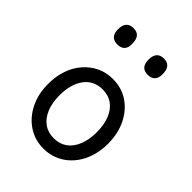

<svg xmlns="http://www.w3.org/2000/svg" viewBox="-230 -912 1049 1049"><g transform="rotate(45 294.5 -388.0)"><path d="M295 19Q228 19 175.5 -16Q123 -51 93 -111.5Q63 -172 63 -250Q63 -309 80 -358Q97 -407 128.5 -443Q160 -479 202 -499Q244 -519 295 -519Q362 -519 414 -484.5Q466 -450 496 -389Q526 -328 526 -250Q526 -203 515 -162Q504 -121 483.5 -88Q463 -55 434.5 -31Q406 -7 370.5 6Q335 19 295 19ZM295 -61Q328 -61 354.5 -74Q381 -87 399.5 -112Q418 -137 428 -172Q438 -207 438 -250Q438 -308 421 -350.5Q404 -393 372 -416Q340 -439 295 -439Q262 -439 235 -426Q208 -413 189.5 -388Q171 -363 161 -328.5Q151 -294 151 -250Q151 -192 168.5 -149.5Q186 -107 218 -84Q250 -61 295 -61ZM178 -669Q150 -669 136 -684.5Q122 -700 122 -731Q122 -763 136 -779Q150 -795 178 -795Q206 -795 219.5 -779Q233 -763 233 -731Q235 -700 220.5 -684.5Q206 -669 178 -669ZM413 -669Q385 -669 371 -684.5Q357 -700 357 -731Q357 -763 371 -779Q385 -795 413 -795Q440 -795 454 -779Q468 -763 468 -731Q469 -700 454.5 -684.5Q440 -669 413 -669Z"/></g></svg>

Font: Playwrite VN
Style: Regular
Weight: 400
Designer: Veronika Burian, José Scaglione
Foundry: TypeTogether
Version: Version 1.002